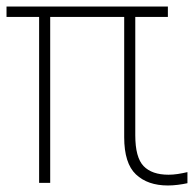

<svg xmlns="http://www.w3.org/2000/svg" viewBox="-20 -560 597 589"><path d="M495 9Q433 9 397 -25Q361 -59 361 -139V-523H395V-145Q395 -77 420.5 -50.5Q446 -24 497 -24Q510.5 -24 525.2 -26.2Q540 -28.5 555 -32V2Q541.5 5 525.5 7Q509.5 9 495 9ZM100 1V-523H134V1ZM0 -508V-540H495V-508Z"/></svg>

Font: Encode Sans SC Condensed Thin
Style: Regular
Weight: 100
Width: 3
Designer: Multiple Designers
Foundry: Impallari Type
Version: Version 3.002